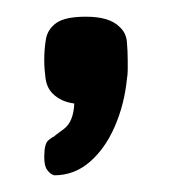

<svg xmlns="http://www.w3.org/2000/svg" viewBox="-20 -709 208 230"><path d="M45 -499Q45 -499 42.5 -500Q40 -501 36.5 -505.5Q33 -510 33 -521Q33 -537 38 -541Q43 -545 44 -545Q45 -546 56.5 -554.5Q68 -563 69 -585Q61 -586 54.5 -589Q48 -592 43 -597Q36 -604 34.5 -615.5Q33 -627 33 -637Q33 -650 35 -662Q37 -674 47.5 -681.5Q58 -689 83 -689Q111 -689 123 -677Q131 -670 132 -659Q133 -648 133 -636Q133 -630 133 -625Q133 -620 132 -614Q129 -584 117.5 -557.5Q106 -531 87.5 -515Q69 -499 45 -499Z"/></svg>

Font: Fredoka SemiCondensed
Style: Regular
Weight: 400
Width: 4
Designer: Ben Nathan
Foundry: Milena B. Brandão, Ben Nathan
Version: Version 2.001